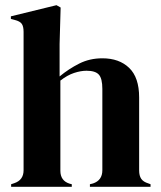

<svg xmlns="http://www.w3.org/2000/svg" viewBox="-20 -721 620 741"><path d="M23 0V-10L35 -14Q71 -26 71 -64V-598Q71 -619 64 -629Q57 -639 37 -644L22 -648V-658L198 -701L214 -692L210 -551V-426Q245 -455 285.5 -475.5Q326 -496 375 -496Q440 -496 478.5 -459Q517 -422 517 -345V-63Q517 -43 525 -31Q533 -19 553 -13L561 -10V0H327V-10L339 -13Q375 -25 375 -64V-378Q375 -418 361.5 -433Q348 -448 314 -448Q292 -448 266 -439.5Q240 -431 213 -410V-62Q213 -23 249 -12L257 -10V0Z"/></svg>

Font: DeepMind Serif Display
Style: Regular
Weight: 400
Designer: Frank Grießhammer / Modifications: Colophon Foundry
Foundry: Colophon Foundry
Version: Version 5.003; ttfautohint (v1.8.2)